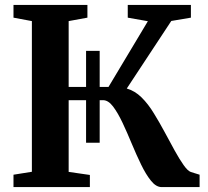

<svg xmlns="http://www.w3.org/2000/svg" viewBox="-20 -763 848 783"><path d="M35 0V-50.5L110 -62.5V-677L35 -691V-743H336.5V-691L260 -677V-408.5H331V-555.5H386.5V-408.5H422.5L583 -676.5L501 -691V-743H758.5V-691L678.5 -677.5L497 -402Q530 -392.5 557.2 -365.8Q584.5 -339 608 -300Q630.5 -263.5 651.8 -223.8Q673 -184 692.5 -148.8Q712 -113.5 728.8 -89.8Q745.5 -66 758.5 -61.5L794 -50.5V0H639.5Q616.5 0 595.8 -25.8Q575 -51.5 555.5 -91.8Q536 -132 517.2 -177.2Q498.5 -222.5 479.5 -262.8Q460.5 -303 441 -328.8Q421.5 -354.5 400 -354.5H386.5V-181H331V-354.5H260V-62L346.5 -49.5V0Z"/></svg>

Font: Merriweather 48pt
Style: Bold
Weight: 700
Version: Version 2.100